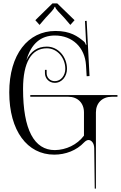

<svg xmlns="http://www.w3.org/2000/svg" viewBox="-20 -911 718 1141"><path d="M320 -891H292L190 -791L215 -763L252 -806C280 -837 301 -855 304 -870H308C311 -855 333 -837 361 -806L398 -763L423 -791ZM136.9 -553.1C165.1 -651.6 222.7 -700 306 -700C410 -700 484.6 -629.3 491 -524L495 -458L512 -459L495 -787L485 -786.5L491 -669C491.5 -660 492 -654 494 -646L490 -645C488 -652 484.4 -659.4 479 -664C442.3 -695 398 -727 310 -727C146 -727 35 -587 35 -362C35 -134 142 8 302 8C370 8 435 -17 480 -65C489 -74 498 -79 506 -79C522 -79 539.6 -62 540 -30L543 210H550V-243C550 -298.8 587.6 -336 644 -336H678V-346H160V-336H386C441.8 -336 479 -298.8 479 -243V-105C438 -50 372 -20 306 -19C183 -19 117 -140 117 -383C117 -539.7 166.5 -624 258.3 -624C320.2 -624 368.1 -567.8 368.1 -501.9C368.1 -463.4 343 -428.7 305.6 -428.7C277.1 -428.7 257.1 -450.2 257.1 -476.6V-495.7H247.1V-476.6C247.1 -444.9 271.6 -418.7 305.6 -418.7C350.1 -418.7 378.1 -459.8 378.1 -501.9C378.1 -572.3 326.8 -634 258.3 -634C203.1 -634 162.1 -606.3 136.9 -553.1Z"/></svg>

Font: FoglihtenNo04
Style: Regular
Weight: 500
Designer: gluk (gluksza@wp.pl)
Foundry: gluk (gluksza@wp.pl)
Version: Version 0.70